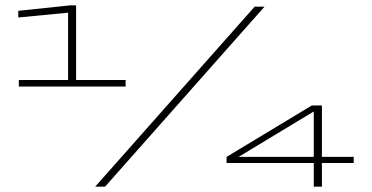

<svg xmlns="http://www.w3.org/2000/svg" viewBox="-20 -699 1393 719"><path d="M50.5 -375H450.5V-399.5H265V-679H243L48.5 -658.5V-633.5L235 -651.5V-399.5H50.5ZM336.5 0H373.5L970.5 -674H933.5ZM1155 0H1185.5V-88.5H1304.5V-111.5H1185.5V-304H1147.5L828.5 -111.5V-88.5H1155ZM873.5 -111.5 1154 -281H1155V-111.5Z"/></svg>

Font: Anybody ExtraExpanded ExtraLight
Style: Regular
Weight: 250
Width: 8
Version: Version 1.113;gftools[0.9.25]